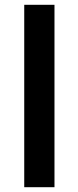

<svg xmlns="http://www.w3.org/2000/svg" viewBox="-20 -780 327 800"><path d="M207 0H81V-760H207Z"/></svg>

Font: Noto Sans Malayalam SemiBold
Style: Regular
Weight: 600
Designer: Jelle Bosma - Monotype Design Team
Foundry: Monotype Imaging Inc.
Version: Version 2.104; ttfautohint (v1.8.4.7-5d5b)